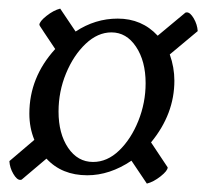

<svg xmlns="http://www.w3.org/2000/svg" viewBox="-20 -528 483 450"><path d="M324.2 -97.7 288.1 -151.4Q237.3 -117.2 184.6 -117.2Q125 -117.2 88.9 -156.2L31.2 -107.4Q30.3 -106.4 27.3 -106.4Q19.5 -106.4 11.2 -120.6Q2.9 -134.8 2 -150.4L60.5 -200.2Q48.8 -228.5 48.8 -261.7Q48.8 -346.7 109.4 -413.1Q90.8 -441.4 83 -452.6Q75.2 -463.9 73.7 -466.8Q72.3 -469.7 72.3 -469.7Q72.3 -477.5 88.9 -490.7Q105.5 -503.9 121.1 -507.8L157.2 -454.1Q203.1 -484.4 255.9 -484.4Q312.5 -484.4 349.6 -444.3L414.1 -498Q415 -499 418 -499Q425.8 -499 434.1 -484.9Q442.4 -470.7 443.4 -455.1L377.9 -400.4Q388.7 -370.1 388.7 -338.9Q388.7 -260.7 334 -194.3L373 -135.7Q373 -127.9 356.4 -114.7Q339.8 -101.6 324.2 -97.7ZM198.2 -148.4Q231.4 -148.4 259.3 -175.3Q287.1 -202.1 304.2 -244.6Q321.3 -287.1 321.3 -333Q321.3 -384.8 298.8 -418.5Q276.4 -452.1 241.2 -452.1Q209 -452.1 180.7 -425.3Q152.3 -398.4 134.8 -356Q117.2 -313.5 117.2 -266.6Q117.2 -214.8 139.6 -181.6Q162.1 -148.4 198.2 -148.4Z"/></svg>

Font: Crimson Text
Style: Italic
Weight: 400
Italic angle: -11°
Designer: Sebastian Kosch
Foundry: Sebastian Kosch
Version: Version 1.100; ttfautohint (v1.8.4)